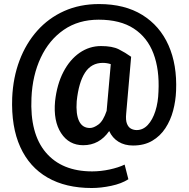

<svg xmlns="http://www.w3.org/2000/svg" viewBox="-20 -712 936 953"><path d="M854 -261.2Q852.1 -211.4 839.4 -163.3Q826.7 -115.2 801 -75.9Q775.4 -36.6 735.6 -13.2Q695.8 10.3 640.1 10.3Q598.6 10.3 568.1 -8.5Q537.6 -27.3 522 -61.5Q473.1 8.8 393.1 8.8Q322.3 8.8 283.2 -51.3Q244.1 -111.3 253.4 -210Q262.7 -293.5 294.7 -355Q326.7 -416.5 375.2 -450Q423.8 -483.4 481.4 -483.4Q537.6 -483.4 569.6 -467.3Q601.6 -451.2 630.9 -430.2L606.4 -148.9Q603 -115.2 610.4 -97.4Q617.7 -79.6 630.9 -73Q644 -66.4 658.2 -66.4Q689.9 -66.4 713.6 -91.8Q737.3 -117.2 751.2 -160.6Q765.1 -204.1 766.6 -257.8Q772 -366.2 741.7 -446.3Q711.4 -526.4 644 -570.3Q576.7 -614.3 469.7 -614.3Q369.6 -614.3 296.6 -564Q223.6 -513.7 182.4 -426Q141.1 -338.4 136.2 -226.6Q127.9 -48.8 207.5 44.9Q287.1 138.7 437.5 138.7Q480 138.7 524.2 129.2Q568.4 119.6 598.6 105L617.2 177.7Q583 199.7 532 210.4Q481 221.2 435.5 221.2Q306.2 221.2 216.1 169.4Q126 117.7 80.6 17.6Q35.2 -82.5 40.5 -226.6Q44.9 -327.1 76.9 -411.9Q108.9 -496.6 165 -559.6Q221.2 -622.6 298.6 -657.2Q376 -691.9 471.7 -691.9Q599.1 -691.9 686.3 -637.9Q773.4 -584 816.4 -487.3Q859.4 -390.6 854 -261.2ZM360.8 -210Q356 -145 372.6 -110.8Q389.2 -76.7 426.3 -76.7Q444.8 -76.7 468.5 -94Q492.2 -111.3 509.3 -161.6L529.8 -393.6Q510.7 -399.9 490.2 -399.9Q433.6 -399.9 402.1 -351.6Q370.6 -303.2 360.8 -210Z"/></svg>

Font: Vazirmatn FD
Style: Bold
Weight: 700
Designer: Saber Rastikerdar
Foundry: Saber Rastikerdar
Version: Version 33.001